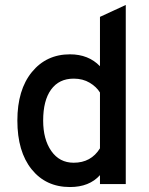

<svg xmlns="http://www.w3.org/2000/svg" viewBox="-20 -742 602 774"><path d="M262 12Q165 12 107.5 -59.5Q50 -131 50 -256Q50 -380 108.5 -451.5Q167 -523 262 -523Q337 -523 383 -475V-674L487 -722V0H383V-36Q340 12 262 12ZM277 -86Q347 -86 383 -144V-369Q369 -392 341.5 -408.5Q314 -425 277 -425Q218 -425 186 -381Q154 -337 154 -256Q154 -180 187 -133Q220 -86 277 -86Z"/></svg>

Font: Overpass Light
Style: Bold
Weight: 600
Designer: Delve Withrington, Thomas Jockin
Foundry: Delve Fonts
Version: Version 3.000;DELV;Overpass